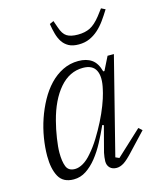

<svg xmlns="http://www.w3.org/2000/svg" viewBox="-112 -817 753 909"><g transform="rotate(-15 264.0 -362.5)"><path d="M137 12Q85 12 64 -26Q43 -64 43 -127Q43 -169 50.5 -215Q58 -261 73 -305Q88 -349 110 -389Q132 -429 160.5 -459Q189 -489 224.5 -506.5Q260 -524 301 -524Q341 -524 366.5 -506Q392 -488 403 -446H409L442 -512H473L353 -38L371 -30L494 -144L511 -129L433 -46Q401 -11 382.5 0.5Q364 12 347 12Q326 12 314 0Q302 -12 302 -32Q302 -40 303.5 -52Q305 -64 307 -73L340 -199L333 -202Q315 -162 294.5 -123.5Q274 -85 250 -55Q226 -25 198 -6.5Q170 12 137 12ZM155 -34Q174 -34 195.5 -46.5Q217 -59 238 -84Q262 -111 284 -146.5Q306 -182 324.5 -218.5Q343 -255 356 -289Q369 -323 375 -347L379 -364Q393 -423 377 -455Q361 -487 314 -487Q248 -487 199.5 -431Q151 -375 126 -278Q116 -240 109.5 -197.5Q103 -155 103 -127Q103 -85 113 -59.5Q123 -34 155 -34ZM325 -599Q295 -599 276 -609.5Q257 -620 245.5 -637.5Q234 -655 227.5 -678.5Q221 -702 217 -728L237 -737L249 -703Q260 -669 279 -657Q298 -645 333 -645Q368 -645 393 -657.5Q418 -670 445 -704L470 -737L490 -727Q474 -701 457.5 -678Q441 -655 421.5 -637.5Q402 -620 378.5 -609.5Q355 -599 325 -599Z"/></g></svg>

Font: IBM Plex Serif Light
Style: Italic
Weight: 300
Italic angle: -14°
Designer: Mike Abbink, Paul van der Laan, Pieter van Rosmalen
Foundry: Bold Monday
Version: Version 3.001